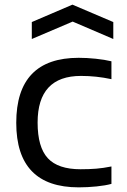

<svg xmlns="http://www.w3.org/2000/svg" viewBox="-20 -798 546 827"><path d="M117 -703 292 -778 468 -703V-630L293 -705L117 -630ZM319 9Q50 9 50 -269Q50 -549 319 -549Q354 -549 392.5 -545Q431 -541 460 -534V-457Q395 -471 329 -471Q142 -471 142 -270Q142 -164 186 -116.5Q230 -69 327 -69Q365 -69 395 -71.5Q425 -74 460 -81V-6Q435 1 396 5Q357 9 319 9Z"/></svg>

Font: Encode Sans Wide
Style: Regular
Weight: 400
Designer: Pablo Impallari, Andres Torresi
Foundry: Pablo Impallari, Andres Torresi
Version: Version 1.000; ttfautohint (v1.00) -l 8 -r 50 -G 200 -x 14 -